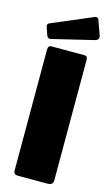

<svg xmlns="http://www.w3.org/2000/svg" viewBox="-144 -1015 618 1066"><g transform="rotate(15 165.5 -482.0)"><path d="M261 -742Q279 -742 279 -721V-29Q279 -13 271 -6.5Q263 0 246 0H79Q64 0 58 -6Q52 -12 52 -25V-719Q52 -730 57 -736Q62 -742 71 -742ZM314 -870Q316 -866 316 -859Q316 -844 295 -838L62 -782Q52 -780 51 -780Q39 -780 33 -795L18 -838Q16 -846 16 -848Q16 -857 26 -862L264 -963Q266 -964 270 -964Q280 -964 285 -951Z"/></g></svg>

Font: Libre Franklin Black
Style: Regular
Weight: 900
Designer: Pablo Impallari, Rodrigo Fuenzalida
Foundry: Impallari Type
Version: Version 1.002; ttfautohint (v1.5)